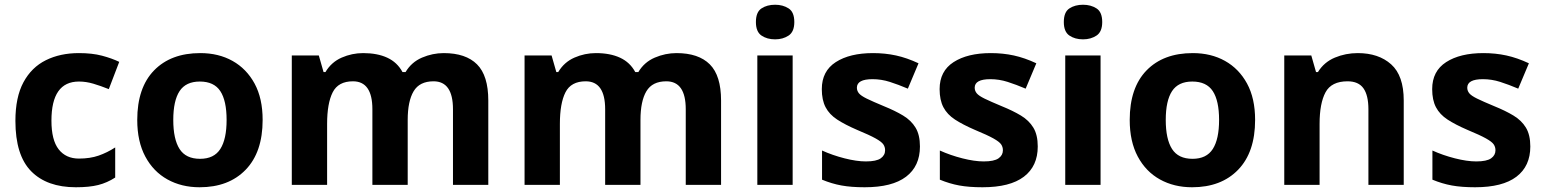

<svg xmlns="http://www.w3.org/2000/svg" viewBox="-20 -780 6514 810"><path d="M300 10Q178 10 111.5 -57.5Q45 -125 45 -270Q45 -370 79 -433Q113 -496 173.5 -526Q234 -556 313 -556Q369 -556 410.5 -545Q452 -534 483 -519L439 -404Q404 -418 373.5 -427Q343 -436 313 -436Q197 -436 197 -271Q197 -189 227.5 -150Q258 -111 313 -111Q360 -111 396 -123.5Q432 -136 466 -158V-31Q432 -9 394.5 0.5Q357 10 300 10Z M1088 -274Q1088 -138 1016.5 -64Q945 10 822 10Q746 10 686.5 -23Q627 -56 593 -119.5Q559 -183 559 -274Q559 -410 630 -483Q701 -556 825 -556Q902 -556 961 -523Q1020 -490 1054 -427.5Q1088 -365 1088 -274ZM711 -274Q711 -193 737.5 -151.5Q764 -110 824 -110Q883 -110 909.5 -151.5Q936 -193 936 -274Q936 -355 909.5 -395.5Q883 -436 823 -436Q764 -436 737.5 -395.5Q711 -355 711 -274Z M1852 -556Q1945 -556 1992.5 -508.5Q2040 -461 2040 -356V0H1891V-319Q1891 -437 1809 -437Q1750 -437 1725 -395Q1700 -353 1700 -274V0H1551V-319Q1551 -437 1469 -437Q1407 -437 1383.5 -390.5Q1360 -344 1360 -257V0H1211V-546H1325L1345 -476H1353Q1378 -518 1421.5 -537Q1465 -556 1512 -556Q1572 -556 1614 -536.5Q1656 -517 1678 -476H1691Q1716 -518 1760.5 -537Q1805 -556 1852 -556Z M2834 -556Q2927 -556 2974.5 -508.5Q3022 -461 3022 -356V0H2873V-319Q2873 -437 2791 -437Q2732 -437 2707 -395Q2682 -353 2682 -274V0H2533V-319Q2533 -437 2451 -437Q2389 -437 2365.5 -390.5Q2342 -344 2342 -257V0H2193V-546H2307L2327 -476H2335Q2360 -518 2403.5 -537Q2447 -556 2494 -556Q2554 -556 2596 -536.5Q2638 -517 2660 -476H2673Q2698 -518 2742.5 -537Q2787 -556 2834 -556Z M3250 -760Q3283 -760 3307 -744.5Q3331 -729 3331 -687Q3331 -646 3307 -630Q3283 -614 3250 -614Q3216 -614 3192.5 -630Q3169 -646 3169 -687Q3169 -729 3192.5 -744.5Q3216 -760 3250 -760ZM3324 -546V0H3175V-546Z M3861 -162Q3861 -79 3802.5 -34.5Q3744 10 3628 10Q3571 10 3530 2.5Q3489 -5 3448 -22V-145Q3492 -125 3543 -112Q3594 -99 3633 -99Q3677 -99 3695.5 -112Q3714 -125 3714 -146Q3714 -160 3706.5 -171Q3699 -182 3674 -196Q3649 -210 3596 -232Q3545 -254 3512 -275.5Q3479 -297 3463 -327.5Q3447 -358 3447 -404Q3447 -480 3506 -518Q3565 -556 3663 -556Q3714 -556 3760 -546Q3806 -536 3855 -513L3810 -406Q3770 -423 3734 -434.5Q3698 -446 3661 -446Q3595 -446 3595 -410Q3595 -397 3603.5 -386.5Q3612 -376 3636.5 -364Q3661 -352 3709 -332Q3756 -313 3790 -292.5Q3824 -272 3842.5 -241.5Q3861 -211 3861 -162Z M4358 -162Q4358 -79 4299.5 -34.5Q4241 10 4125 10Q4068 10 4027 2.5Q3986 -5 3945 -22V-145Q3989 -125 4040 -112Q4091 -99 4130 -99Q4174 -99 4192.5 -112Q4211 -125 4211 -146Q4211 -160 4203.5 -171Q4196 -182 4171 -196Q4146 -210 4093 -232Q4042 -254 4009 -275.5Q3976 -297 3960 -327.5Q3944 -358 3944 -404Q3944 -480 4003 -518Q4062 -556 4160 -556Q4211 -556 4257 -546Q4303 -536 4352 -513L4307 -406Q4267 -423 4231 -434.5Q4195 -446 4158 -446Q4092 -446 4092 -410Q4092 -397 4100.5 -386.5Q4109 -376 4133.5 -364Q4158 -352 4206 -332Q4253 -313 4287 -292.5Q4321 -272 4339.5 -241.5Q4358 -211 4358 -162Z M4549 -760Q4582 -760 4606 -744.5Q4630 -729 4630 -687Q4630 -646 4606 -630Q4582 -614 4549 -614Q4515 -614 4491.5 -630Q4468 -646 4468 -687Q4468 -729 4491.5 -744.5Q4515 -760 4549 -760ZM4623 -546V0H4474V-546Z M5275 -274Q5275 -138 5203.5 -64Q5132 10 5009 10Q4933 10 4873.5 -23Q4814 -56 4780 -119.5Q4746 -183 4746 -274Q4746 -410 4817 -483Q4888 -556 5012 -556Q5089 -556 5148 -523Q5207 -490 5241 -427.5Q5275 -365 5275 -274ZM4898 -274Q4898 -193 4924.5 -151.5Q4951 -110 5011 -110Q5070 -110 5096.5 -151.5Q5123 -193 5123 -274Q5123 -355 5096.5 -395.5Q5070 -436 5010 -436Q4951 -436 4924.5 -395.5Q4898 -355 4898 -274Z M5708 -556Q5796 -556 5849 -508.5Q5902 -461 5902 -356V0H5753V-319Q5753 -378 5732 -407.5Q5711 -437 5665 -437Q5597 -437 5572 -390.5Q5547 -344 5547 -257V0H5398V-546H5512L5532 -476H5540Q5566 -518 5611.5 -537Q5657 -556 5708 -556Z M6436 -162Q6436 -79 6377.5 -34.5Q6319 10 6203 10Q6146 10 6105 2.5Q6064 -5 6023 -22V-145Q6067 -125 6118 -112Q6169 -99 6208 -99Q6252 -99 6270.5 -112Q6289 -125 6289 -146Q6289 -160 6281.5 -171Q6274 -182 6249 -196Q6224 -210 6171 -232Q6120 -254 6087 -275.5Q6054 -297 6038 -327.5Q6022 -358 6022 -404Q6022 -480 6081 -518Q6140 -556 6238 -556Q6289 -556 6335 -546Q6381 -536 6430 -513L6385 -406Q6345 -423 6309 -434.5Q6273 -446 6236 -446Q6170 -446 6170 -410Q6170 -397 6178.5 -386.5Q6187 -376 6211.5 -364Q6236 -352 6284 -332Q6331 -313 6365 -292.5Q6399 -272 6417.5 -241.5Q6436 -211 6436 -162Z"/></svg>

Font: Noto Sans Kannada
Style: Bold
Weight: 700
Designer: Jelle Bosma - Monotype Design Team
Foundry: Monotype Imaging Inc.
Version: Version 2.005; ttfautohint (v1.8.4.7-5d5b)